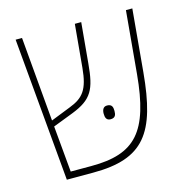

<svg xmlns="http://www.w3.org/2000/svg" viewBox="-91 -669 729 755"><g transform="rotate(-15 274.0 -292.0)"><path d="M90 0H197C404 0 468 -88 490 -330L513 -584H487L464 -330C443 -100 376 -27 197 -27H113L96 -215L179 -247C263 -280 281 -316 290 -420L305 -584H279L263 -409C255 -322 232 -294 175 -272L94 -240L64 -584H38ZM297 -213C297 -198 301 -185 318 -185C338 -185 341 -198 341 -213C341 -228 338 -241 318 -241C302 -241 297 -228 297 -213Z"/></g></svg>

Font: Noto Sans Hebrew Condensed Thin
Style: Regular
Weight: 100
Width: 3
Designer: Monotype Design Team
Foundry: Monotype Imaging Inc.
Version: Version 2.004